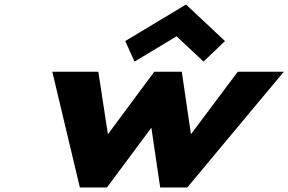

<svg xmlns="http://www.w3.org/2000/svg" viewBox="-20 -831 1278 851"><path d="M535.2 -649 576.2 -558 762.5 -670 882.2 -558 977.2 -649 804.5 -811ZM454 0 650.9 -265 690 0H810L1237.8 -513H1033.8L826.3 -236L785.8 -513H663.8L458.3 -236L415.8 -513H211.8L334 0Z"/></svg>

Font: Hussar
Style: BdOblThree
Weight: 700
Foundry: Cannot Into Space Fonts
Version: Version 2.00